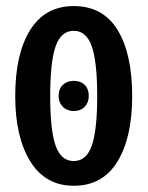

<svg xmlns="http://www.w3.org/2000/svg" viewBox="-20 -592 478 622"><path d="M218.8 9.8Q127 9.8 78.1 -69.3Q29.3 -148.4 29.3 -280.3Q29.3 -417 77.6 -494.6Q126 -572.3 218.8 -572.3Q313.5 -572.3 360.8 -495.1Q408.2 -418 408.2 -280.3Q408.2 -146.5 360.4 -68.4Q312.5 9.8 218.8 9.8ZM218.8 -70.3Q259.8 -70.3 277.3 -120.1Q294.9 -169.9 294.9 -280.3Q294.9 -391.6 277.3 -441.9Q259.8 -492.2 218.8 -492.2Q177.7 -492.2 160.2 -441.9Q142.6 -391.6 142.6 -280.3Q142.6 -169.9 160.2 -120.1Q177.7 -70.3 218.8 -70.3ZM218.8 -232.4Q197.3 -232.4 183.6 -246.1Q169.9 -259.8 169.9 -281.2Q169.9 -303.7 183.6 -316.9Q197.3 -330.1 218.8 -330.1Q241.2 -330.1 254.4 -316.9Q267.6 -303.7 267.6 -281.2Q267.6 -259.8 254.4 -246.1Q241.2 -232.4 218.8 -232.4Z"/></svg>

Font: Sudo Variable
Style: Regular
Weight: 400
Monospace: yes
Designer: Jens Kutilek
Foundry: Jens Kutilek
Version: Version 0.040